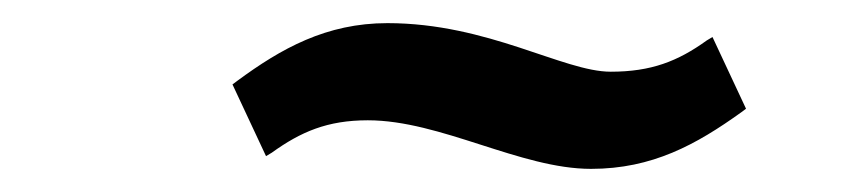

<svg xmlns="http://www.w3.org/2000/svg" viewBox="-20 -367 748 166"><path d="M508 -305C467 -305 402 -347 315 -347C262 -347 223 -325 185 -297L181 -294L210 -232L215 -235C240 -253 263 -263 298 -263C361 -263 430 -221 491 -221C544 -221 582 -242 621 -270L625 -273L596 -335L591 -332C566 -314 543 -305 508 -305Z"/></svg>

Font: Charger Monospace
Style: Regular
Weight: 400
Designer: Jasper
Foundry: Cannot Into Space Fonts
Version: Version 0.980